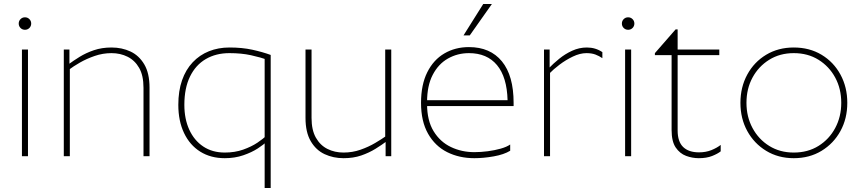

<svg xmlns="http://www.w3.org/2000/svg" viewBox="-20 -776 4289 954"><path d="M89 -530H119V0H89ZM104 -628Q91 -628 82 -637Q73 -646 73 -659Q73 -672 82 -681Q91 -690 104 -690Q117 -690 126 -681Q135 -672 135 -659Q135 -646 126 -637Q117 -628 104 -628Z M297 -530H325V-458L327 -444V0H297ZM534 -512Q491 -512 450.5 -498Q410 -484 377 -465Q344 -446 323 -430L320 -456Q344 -474 375.5 -493.5Q407 -513 446.5 -526.5Q486 -540 534 -540Q586 -540 628.5 -520Q671 -500 697 -456Q723 -412 723 -340V0H693V-340Q693 -401 671.5 -438.5Q650 -476 614 -494Q578 -512 534 -512Z M1295 158H1325V-503Q1284 -518 1233.5 -529Q1183 -540 1120 -540Q1065 -540 1018.5 -521.5Q972 -503 937.5 -466.5Q903 -430 884.5 -377Q866 -324 866 -255Q866 -175 894.5 -115Q923 -55 975 -22.5Q1027 10 1097 10Q1147 10 1189 -4.5Q1231 -19 1261 -38.5Q1291 -58 1305 -73V-104Q1289 -87 1259 -67Q1229 -47 1188 -32.5Q1147 -18 1097 -18Q1035 -18 990 -48Q945 -78 920.5 -131.5Q896 -185 896 -255Q896 -338 924 -395.5Q952 -453 1002.5 -482.5Q1053 -512 1120 -512Q1180 -512 1227.5 -501.5Q1275 -491 1315 -477L1295 -503Z M1924 0H1896V-72L1894 -86V-530H1924ZM1687 -18Q1731 -18 1771 -32Q1811 -46 1844 -65.5Q1877 -85 1898 -100L1901 -74Q1877 -56 1845.5 -36.5Q1814 -17 1775 -3.5Q1736 10 1687 10Q1636 10 1593 -10Q1550 -30 1524 -74.5Q1498 -119 1498 -190V-530H1528V-190Q1528 -130 1549.5 -92Q1571 -54 1607 -36Q1643 -18 1687 -18Z M2102 -270V-259Q2102 -177 2134.5 -124Q2167 -71 2220.5 -45.5Q2274 -20 2337 -20Q2369 -20 2403.5 -24.5Q2438 -29 2468 -37.5Q2498 -46 2515 -58V-27Q2484 -8 2433 1Q2382 10 2337 10Q2262 10 2202 -20Q2142 -50 2107 -111.5Q2072 -173 2072 -265Q2072 -355 2103 -417Q2134 -479 2188 -510.5Q2242 -542 2310 -542Q2416 -542 2474 -471Q2532 -400 2532 -265V-249H2089V-278H2502Q2499 -393 2449.5 -452.5Q2400 -512 2310 -512Q2253 -512 2205.5 -485Q2158 -458 2130 -404Q2102 -350 2102 -270ZM2381 -756H2424L2314 -600Q2314 -600 2311 -600Q2308 -600 2303 -600Q2298 -600 2293.5 -600Q2289 -600 2286 -600Q2283 -600 2283 -600Z M2683 -530H2711V-438L2713 -424V0H2683ZM2896 -540Q2939 -540 2973 -517V-487Q2957 -498 2938.5 -505Q2920 -512 2894 -512Q2862 -512 2826.5 -495Q2791 -478 2760 -454.5Q2729 -431 2709 -410L2706 -436Q2729 -460 2758.5 -484Q2788 -508 2823 -524Q2858 -540 2896 -540Z M3086 -530H3116V0H3086ZM3101 -628Q3088 -628 3079 -637Q3070 -646 3070 -659Q3070 -672 3079 -681Q3088 -690 3101 -690Q3114 -690 3123 -681Q3132 -672 3132 -659Q3132 -646 3123 -637Q3114 -628 3101 -628Z M3561 -24Q3546 -12 3518.5 -1Q3491 10 3452 10Q3420 10 3389 -1.5Q3358 -13 3337.5 -43Q3317 -73 3317 -130V-502H3234V-512L3337 -630H3347V-530H3554V-502H3347V-128Q3347 -72 3374.5 -45.5Q3402 -19 3453 -19Q3487 -19 3514.5 -30Q3542 -41 3561 -56Z M3924 10Q4002 10 4062 -26.5Q4122 -63 4156 -125Q4190 -187 4190 -265Q4190 -343 4156 -405.5Q4122 -468 4062 -504Q4002 -540 3924 -540Q3847 -540 3787 -504Q3727 -468 3693 -405.5Q3659 -343 3659 -265Q3659 -187 3693 -125Q3727 -63 3787 -26.5Q3847 10 3924 10ZM3924 -18Q3855 -18 3802 -51Q3749 -84 3719 -140Q3689 -196 3689 -265Q3689 -335 3719 -390.5Q3749 -446 3802 -479Q3855 -512 3924 -512Q3994 -512 4047 -479Q4100 -446 4130 -390.5Q4160 -335 4160 -265Q4160 -196 4130 -140Q4100 -84 4047 -51Q3994 -18 3924 -18Z"/></svg>

Font: Roundo Variable
Style: Regular
Weight: 200
Designer: Shiva Nallaperumal
Foundry: Indian Type Foundry
Version: Version 2.000